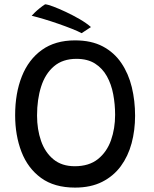

<svg xmlns="http://www.w3.org/2000/svg" viewBox="-20 -848 717 894"><path d="M329.5 25.5Q233 25.5 171.2 -19.5Q109.5 -64.5 80 -141Q50.5 -217.5 50.5 -311.5Q50.5 -414 81.8 -492.5Q113 -571 175 -615.5Q237 -660 329.5 -660Q405.5 -660 458.8 -631.8Q512 -603.5 545.2 -554.2Q578.5 -505 593.8 -441.8Q609 -378.5 609 -309Q609 -241.5 592.8 -181Q576.5 -120.5 542.5 -74.2Q508.5 -28 455.5 -1.2Q402.5 25.5 329.5 25.5ZM328 -74Q394.5 -74 436 -107.2Q477.5 -140.5 496.8 -195Q516 -249.5 516 -313.5Q516 -362.5 507.2 -409Q498.5 -455.5 477.8 -492.8Q457 -530 422.5 -552Q388 -574 336 -574Q272 -574 231.2 -539.2Q190.5 -504.5 171.5 -444.8Q152.5 -385 152.5 -310Q152.5 -245.5 171.2 -191.8Q190 -138 229 -106Q268 -74 328 -74ZM190 -828Q201 -827.5 227.2 -817.8Q253.5 -808 286.5 -792.5Q319.5 -777 351 -758.8Q382.5 -740.5 403.5 -722L360 -693.5Q343.5 -702.5 314.5 -714Q285.5 -725.5 251 -737.5Q216.5 -749.5 184 -759.2Q151.5 -769 127.5 -774.5Q132 -780 141.8 -789.5Q151.5 -799 164.5 -809.5Q177.5 -820 190 -828Z"/></svg>

Font: Grandstander Thin
Style: Regular
Weight: 400
Version: Version 1.200